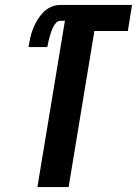

<svg xmlns="http://www.w3.org/2000/svg" viewBox="-20 -755 553 775"><path d="M131 0 242 -671H223Q213 -671 205.5 -662Q198 -653 193.5 -643.5Q189 -634 186 -624.5Q183 -615 180 -605Q177 -595 175 -585Q173 -575 171 -565H95Q98 -583 102 -601.5Q106 -620 113 -638Q120 -656 130 -673Q140 -690 154 -704.5Q168 -719 186 -727Q204 -735 223 -735H513L496 -630H361L257 0Z"/></svg>

Font: Iosevka SS18 Extrabold
Style: Italic
Weight: 800
Italic angle: -9°
Monospace: yes
Designer: Belleve Invis
Foundry: Belleve Invis
Version: Version 25.1.1; ttfautohint (v1.8.4)